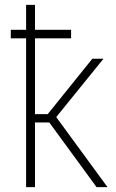

<svg xmlns="http://www.w3.org/2000/svg" viewBox="-20 -770 477 790"><path d="M124 -750V0H87.4V-750ZM405.8 -528.3 193.4 -266.1H114.3L105 -300.3H176.3L359.9 -528.3ZM377.4 0 175.3 -276.4 196.8 -308.1 422.4 0ZM272.5 -647.5V-612.3H24.4V-647.5Z"/></svg>

Font: Roboto Condensed ExtraLight
Style: Regular
Weight: 250
Designer: Christian Robertson
Foundry: Google
Version: Version 3.008; 2023